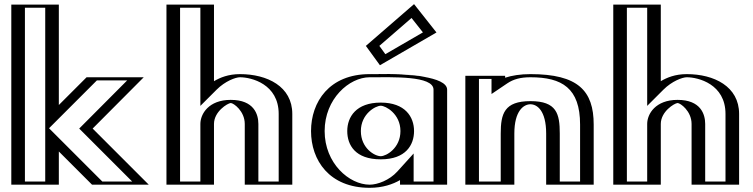

<svg xmlns="http://www.w3.org/2000/svg" viewBox="-20 -882 3597 917"><path d="M645 -513 401 -268 669 0H441L236 -205V0H59V-860H236V-334L415 -513ZM608.9 -498 379.8 -268 632.8 -15H447.2L221 -241.2V-15H74V-845H221V-297.8L421.2 -498ZM608.9 -498H421.2L221 -297.8V-845H74V-15H221V-241.2L447.2 -15H632.8L379.8 -268ZM645 -513H415L236 -334V-860H59V0H236V-205L441 0H669L401 -268ZM196 -845V-15H99V-845ZM214.2 -269.5 442.7 -498H587.4L358.3 -268L611.3 -15H468.7ZM666.5 -513H393.5L261 -380.5V-860H34V0H261V-158.5L419.5 0H690.5L422.5 -268Z M977 -860V-459C1017 -499 1070 -528 1126 -528C1220 -528 1351 -481 1351 -338V0H1174V-290C1174 -341 1139 -390 1082 -390C1029 -390 977 -341 977 -290V0H800V-860ZM962 -845V-422.8L987.6 -448.4C1025.6 -486.4 1075.3 -513 1126 -513C1217.1 -513 1336 -468.6 1336 -338V-15H1189V-290C1189 -347.2 1149.1 -405 1082 -405C1020.9 -405 962 -350.4 962 -290V-15H815V-845ZM962 -845H815V-15H962V-290C962 -350.4 1020.9 -405 1082 -405C1149.1 -405 1189 -347.2 1189 -290V-15H1336V-338C1336 -468.6 1217.1 -513 1126 -513C1075.3 -513 1025.6 -486.4 987.6 -448.4L962 -422.8ZM977 -860H800V0H977V-290C977 -341.1 1028.9 -390 1082 -390C1139 -390 1174 -341 1174 -290V0H1351V-338C1351 -481 1220 -528 1126 -528C1070 -528 1017 -499 977 -459ZM937 -845V-376.3L1014.5 -453.7C1055.4 -494.7 1105.4 -513 1126 -513C1180.8 -513 1311 -480.3 1311 -338V-15H1214V-290C1214 -336 1193.1 -405 1082 -405C977.1 -405 937 -338.2 937 -290V-15H840V-845ZM1002 -860H775V0H1002V-290C1002 -349.4 1066.9 -388.9 1082.1 -390C1095.4 -389.9 1149 -351.6 1149 -290V0H1376V-338C1376 -469.2 1256.2 -528 1126 -528C1070.6 -528 1031.1 -511.5 1002 -494.2Z M1678.5 -256C1678.5 -327 1731.5 -377 1798.5 -377C1864.5 -377 1917.5 -327 1917.5 -256C1917.5 -186 1867.5 -136 1798.5 -136C1726.5 -136 1678.5 -186 1678.5 -256ZM2090.5 -454V0H1915.5V-58C1877.5 -16 1815.5 15 1745.5 15C1595.5 15 1490.5 -106 1490.5 -256C1490.5 -406 1595.5 -528 1745.5 -528C1814.5 -528 2090 -541 2090.5 -454ZM1749.5 -664 1805.5 -587 2043.5 -725 1952.5 -840ZM1663.5 -256C1663.5 -178.3 1718.5 -121 1798.5 -121C1875.5 -121 1932.5 -178.1 1932.5 -256C1932.5 -335.1 1872.5 -392 1798.5 -392C1723.6 -392 1663.5 -335.2 1663.5 -256ZM2075.5 -454C2075.2 -501.6 1920.2 -514.3 1805.4 -513.6C1780.2 -513.5 1759.2 -513 1745.5 -513C1604.7 -513 1505.5 -399 1505.5 -256C1505.5 -113 1604.6 0 1745.5 0C1811.1 0 1869.2 -29.2 1904.4 -68.1L1930.5 -96.9V-15H2075.5ZM1769.7 -661.7 1950.5 -818.4 2021 -729.3 1809.7 -606.8ZM1663.5 -256C1663.5 -335.2 1723.6 -392 1798.5 -392C1872.5 -392 1932.5 -335.1 1932.5 -256C1932.5 -178.1 1875.5 -121 1798.5 -121C1718.5 -121 1663.5 -178.3 1663.5 -256ZM2075.5 -454V-15H1930.5V-96.9L1904.4 -68.1C1869.2 -29.2 1811.1 0 1745.5 0C1604.6 0 1505.5 -113 1505.5 -256C1505.5 -399 1604.7 -513 1745.5 -513C1759.2 -513 1780.2 -513.5 1805.4 -513.6C1920.2 -514.3 2075.2 -501.6 2075.5 -454ZM1769.7 -661.7 1809.7 -606.8 2021 -729.3 1950.5 -818.4ZM1678.5 -256C1678.5 -186.1 1726.6 -136 1798.5 -136C1867.4 -136 1917.5 -186.1 1917.5 -256C1917.5 -327 1864.5 -377 1798.5 -377C1731.5 -377 1678.5 -327 1678.5 -256ZM1745.5 -528C1595.5 -528 1490.5 -406 1490.5 -256C1490.5 -106 1595.5 15 1745.5 15C1815.5 15 1877.5 -16 1915.5 -58V0H2090.5V-454C2090 -537.6 1855.6 -528 1745.5 -528ZM1749.5 -664 1952.5 -840 2043.5 -725 1805.5 -587ZM1638.5 -256C1638.5 -189.6 1676.4 -121 1798.5 -121C1917.9 -121 1957.5 -189.6 1957.5 -256C1957.5 -323.6 1915.2 -392 1798.5 -392C1681 -392 1638.5 -323.6 1638.5 -256ZM2050.5 -454V-15H1955.5V-148.9L1877.6 -62.8C1839.9 -21.2 1783 0 1745.5 0C1648.1 0 1530.5 -101.7 1530.5 -256C1530.5 -410.3 1648.2 -513 1745.5 -513C1853.8 -513 2050.1 -521.2 2050.5 -454ZM1791.8 -662.9 1945.5 -796.1 1999.9 -727.3 1820.5 -623.3ZM1703.5 -256C1703.5 -338.6 1774.1 -377 1798.5 -377C1821.7 -377 1892.5 -338.6 1892.5 -256C1892.5 -174.6 1824.9 -136 1798.5 -136C1768.9 -136 1703.5 -174.7 1703.5 -256ZM2115.5 -454C2115.1 -517.8 1916.3 -529.3 1804.7 -528.6C1778.6 -528.5 1756.9 -528 1745.5 -528C1552.1 -528 1465.5 -394.7 1465.5 -256C1465.5 -117.3 1552.1 15 1745.5 15C1808.4 15 1856.9 -2.3 1890.5 -21.9V0H2115.5ZM1727.4 -662.8 1794.6 -570.4 2064.6 -726.9 1957.5 -862.3Z M2411.5 0H2227.5V-520H2367.5V-491C2401.5 -514 2448.5 -528 2513.5 -528C2705.5 -528 2790.5 -459 2790.5 -287V0H2613.5V-244C2613.5 -345 2587.5 -384 2513.5 -384C2439.5 -384 2411.5 -345 2411.5 -244ZM2396.5 -15H2242.5V-505H2352.5V-462.7L2375.9 -478.6C2406.8 -499.5 2450.6 -513 2513.5 -513C2700.6 -513 2775.5 -450.6 2775.5 -287V-15H2628.5V-244C2628.5 -347.6 2597.8 -399 2513.5 -399C2429.5 -399 2396.5 -347.9 2396.5 -244ZM2396.5 -15V-244C2396.5 -347.9 2429.5 -399 2513.5 -399C2597.8 -399 2628.5 -347.6 2628.5 -244V-15H2775.5V-287C2775.5 -450.6 2700.6 -513 2513.5 -513C2450.6 -513 2406.8 -499.5 2375.9 -478.6L2352.5 -462.7V-505H2242.5V-15ZM2411.5 0V-244C2411.5 -344.8 2439.9 -384 2513.5 -384C2587.2 -384 2613.5 -344.8 2613.5 -244V0H2790.5V-287C2790.5 -458.8 2705.4 -528 2513.5 -528C2448.5 -528 2401.5 -514 2367.5 -491V-520H2227.5V0ZM2371.5 -15H2267.5V-505H2327.5V-433L2402.5 -483.7C2432.3 -503.9 2466.5 -513 2513.5 -513C2664.3 -513 2750.5 -461.2 2750.5 -287V-15H2653.5V-244C2653.5 -338.5 2639 -399 2513.5 -399C2388.3 -399 2371.5 -338.7 2371.5 -244ZM2436.5 0V-244C2436.5 -354.2 2482 -384 2513.5 -384C2544.9 -384 2588.5 -354.1 2588.5 -244V0H2815.5V-287C2815.5 -448.4 2741.1 -528 2513.5 -528C2465.7 -528 2424.5 -521.4 2392.5 -510.8V-520H2202.5V0Z M3111 -860V-459C3151 -499 3204 -528 3260 -528C3354 -528 3485 -481 3485 -338V0H3308V-290C3308 -341 3273 -390 3216 -390C3163 -390 3111 -341 3111 -290V0H2934V-860ZM3096 -845V-422.8L3121.6 -448.4C3159.6 -486.4 3209.3 -513 3260 -513C3351.1 -513 3470 -468.6 3470 -338V-15H3323V-290C3323 -347.2 3283.1 -405 3216 -405C3154.9 -405 3096 -350.4 3096 -290V-15H2949V-845ZM3096 -845H2949V-15H3096V-290C3096 -350.4 3154.9 -405 3216 -405C3283.1 -405 3323 -347.2 3323 -290V-15H3470V-338C3470 -468.6 3351.1 -513 3260 -513C3209.3 -513 3159.6 -486.4 3121.6 -448.4L3096 -422.8ZM3111 -860H2934V0H3111V-290C3111 -341.1 3162.9 -390 3216 -390C3273 -390 3308 -341 3308 -290V0H3485V-338C3485 -481 3354 -528 3260 -528C3204 -528 3151 -499 3111 -459ZM3071 -845V-376.3L3148.5 -453.7C3189.4 -494.7 3239.4 -513 3260 -513C3314.8 -513 3445 -480.3 3445 -338V-15H3348V-290C3348 -336 3327.1 -405 3216 -405C3111.1 -405 3071 -338.2 3071 -290V-15H2974V-845ZM3136 -860H2909V0H3136V-290C3136 -349.4 3200.9 -388.9 3216.1 -390C3229.4 -389.9 3283 -351.6 3283 -290V0H3510V-338C3510 -469.2 3390.2 -528 3260 -528C3204.6 -528 3165.1 -511.5 3136 -494.2Z"/></svg>

Font: Hussar Outliner
Style: Regular
Weight: 700
Foundry: Cannot Into Space Fonts
Version: Version 0.92